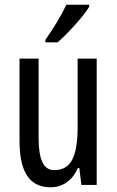

<svg xmlns="http://www.w3.org/2000/svg" viewBox="-20 -786 496 816"><path d="M359 -757V-766H262C241 -721 211 -671 173 -617V-606H225C266 -642 334 -715 359 -757ZM391 -537H310V-251C310 -123 284 -63 210 -63C165 -63 144 -107 144 -202V-537H63V-187C63 -67 98 10 195 10C246 10 288 -19 311 -72H317L326 0H391Z"/></svg>

Font: Noto Sans Ethiopic ExtCond
Style: Regular
Weight: 400
Width: 2
Designer: Monotype Design Team
Foundry: Monotype Imaging Inc.
Version: Version 2.102